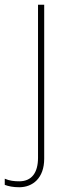

<svg xmlns="http://www.w3.org/2000/svg" viewBox="-70 -548 297 808"><path d="M11 240C68 240 116 201 116 120V-528H90V116C90 178 64 215 11 215C-9 215 -30 213 -50 204V230C-34 236 -14 240 11 240Z"/></svg>

Font: Noto Sans Gurmukhi UI Thin
Style: Regular
Weight: 100
Designer: Jelle Bosma - Monotype Design Team
Foundry: Monotype Imaging Inc.
Version: Version 2.004